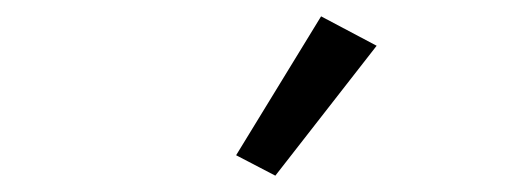

<svg xmlns="http://www.w3.org/2000/svg" viewBox="-20 -800 633 235"><path d="M441 -744 317 -585 269 -610 373 -780Z"/></svg>

Font: IBM Plex Sans
Style: Italic
Weight: 400
Italic angle: -11.31°
Designer: Mike Abbink, Paul van der Laan, Pieter van Rosmalen
Foundry: Bold Monday
Version: Version 3.201